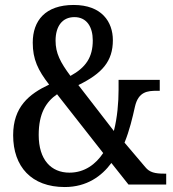

<svg xmlns="http://www.w3.org/2000/svg" viewBox="-20 -744 699 774"><path d="M241 10C330 10 390 -34 429 -87L498 0H650V-44H642C605 -44 583 -49 566 -70L482 -169C502 -218 514 -269 524 -314C538 -375 575 -378 613 -378H624V-422H458V-382C458 -332 453 -270 439 -216L296 -401C392 -448 435 -497 435 -582C435 -656 390 -724 277 -724C163 -724 112 -661 112 -572C112 -505 133 -461 178 -403C97 -365 33 -313 33 -199C33 -72 107 10 241 10ZM264 -438C223 -493 204 -530 204 -580C204 -638 231 -675 280 -675C330 -675 354 -635 354 -581C354 -513 326 -472 264 -438ZM260 -48C186 -48 136 -100 136 -200C136 -286 165 -333 210 -364L396 -127C366 -82 321 -48 260 -48Z"/></svg>

Font: Noto Serif Ethiopic Condensed Medium
Style: Regular
Weight: 500
Width: 3
Designer: Monotype Design Team
Foundry: Monotype Imaging Inc.
Version: Version 2.102